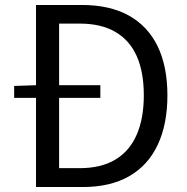

<svg xmlns="http://www.w3.org/2000/svg" viewBox="-20 -753 752 773"><path d="M37 -359V-407L127 -410H384V-359ZM125 0V-733H309Q422 -733 498.5 -690.5Q575 -648 614.5 -567Q654 -486 654 -369Q654 -253 615 -170Q576 -87 500 -43.5Q424 0 313 0ZM218 -76H301Q387 -76 444.5 -110.5Q502 -145 530.5 -211Q559 -277 559 -369Q559 -463 530.5 -527Q502 -591 444.5 -624.5Q387 -658 301 -658H218Z"/></svg>

Font: Noto Sans HK
Style: Regular
Weight: 400
Designer: Ryoko NISHIZUKA 西塚涼子 (kana, bopomofo & ideographs); Paul D. Hunt (Latin, Greek & Cyrillic); Sandoll Communications 산돌커뮤니
Foundry: Adobe
Version: Version 2.004-H2;hotconv 1.0.118;makeotfexe 2.5.65603